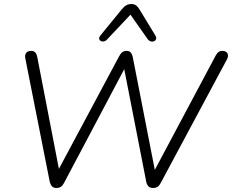

<svg xmlns="http://www.w3.org/2000/svg" viewBox="-20 -929 1154 955"><path d="M260 6C279 6 290 -2 299 -20L598 -585L707 -27C711 -5 722 6 741 6C760 6 771 -2 780 -20L1109 -634C1121 -657 1111 -676 1086 -676C1071 -676 1062 -669 1053 -653L750 -84L641 -642C636 -667 626 -676 610 -676C593 -676 583 -668 573 -650L273 -89L165 -647C161 -668 150 -676 135 -676C113 -676 101 -662 106 -638L227 -27C232 -5 242 6 260 6ZM511 -731 629 -856 714 -735C733 -709 769 -726 753 -752L674 -882C663 -899 653 -909 634 -909C614 -909 601 -901 586 -883L479 -752C460 -729 492 -711 511 -731Z"/></svg>

Font: SN Pro Light
Style: Italic
Weight: 300
Italic angle: -8.99998°
Designer: Tobias Whetton
Foundry: Supernotes
Version: Version 1.001;Glyphs 3.2 (3249)